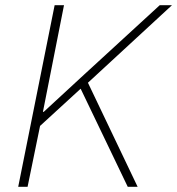

<svg xmlns="http://www.w3.org/2000/svg" viewBox="-20 -718 681 738"><path d="M290 -377 134 -234 86 0H50L190 -698H226L145 -288H148L303 -431L594 -698H641L318 -400L509 0H471Z"/></svg>

Font: IBM Plex Sans ExtLt
Style: Italic
Weight: 200
Italic angle: -11°
Designer: Mike Abbink, Paul van der Laan, Pieter van Rosmalen
Foundry: Bold Monday
Version: Version 3.005